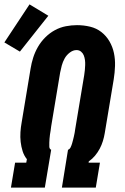

<svg xmlns="http://www.w3.org/2000/svg" viewBox="-50 -858 570 878"><path d="M0 0 19 -114H70L73 -130Q60 -146 53.5 -166.5Q47 -187 44.5 -209Q42 -231 43.5 -253.5Q45 -276 49 -298L90 -545Q94 -570 102 -595Q110 -620 123.5 -643.5Q137 -667 157 -687Q177 -707 201 -720Q225 -733 251 -738Q277 -743 302 -743Q333 -743 362 -736Q391 -729 413.5 -711.5Q436 -694 450.5 -669Q465 -644 471 -615.5Q477 -587 476 -556.5Q475 -526 470 -495L429 -249Q426 -231 420.5 -213Q415 -195 406 -178Q397 -161 384.5 -146Q372 -131 356 -120L355 -114H407L388 0H233L261 -173Q269 -176 273 -184.5Q277 -193 279.5 -201.5Q282 -210 284 -218Q286 -226 288 -234.5Q290 -243 291.5 -251.5Q293 -260 294 -268L335 -514Q337 -526 338 -537.5Q339 -549 339.5 -560.5Q340 -572 338.5 -583.5Q337 -595 333 -605Q329 -615 320.5 -622Q312 -629 300 -629Q284 -629 269 -617.5Q254 -606 245.5 -590.5Q237 -575 232.5 -558.5Q228 -542 225 -526L184 -280Q183 -270 181.5 -261Q180 -252 178.5 -242.5Q177 -233 176.5 -224Q176 -215 175.5 -206Q175 -197 175.5 -187Q176 -177 184 -173L155 0ZM41 -622 -30 -664 85 -838 171 -786Z"/></svg>

Font: Iosevka SS04 Heavy
Style: Italic
Weight: 900
Italic angle: -9°
Monospace: yes
Designer: Belleve Invis
Foundry: Belleve Invis
Version: Version 19.0.0; ttfautohint (v1.8.4)